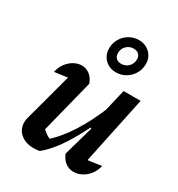

<svg xmlns="http://www.w3.org/2000/svg" viewBox="-183 -888 940 1014"><g transform="rotate(30 287.0 -381.0)"><path d="M256 -438 171 -101 162 -125Q178 -107 196.5 -94.5Q215 -82 233 -77L209 -72Q265 -119 317 -200Q369 -281 415 -396L428 -352Q402 -289 374 -233.5Q346 -178 317.5 -132Q289 -86 260.5 -52.5Q232 -19 206 1Q187 4 171 4Q122 4 91 -22Q60 -48 60 -91Q60 -109 66 -126L157 -464L211 -417Q170 -413 133.5 -408.5Q97 -404 63 -399Q70 -431 87.5 -454Q105 -477 128 -489.5Q151 -502 176 -502Q201 -502 222.5 -486Q244 -470 256 -438ZM332 -56 384 -238 373 -242 432 -495H536L438 -29L416 -81Q447 -83 475 -87Q503 -91 532 -96Q525 -64 507 -41Q489 -18 465 -5.5Q441 7 415 7Q388 7 366 -9Q344 -25 332 -56ZM347 -560Q306 -560 279.5 -586.5Q253 -613 253 -653Q253 -684 268.5 -711Q284 -738 311 -753.5Q338 -769 369 -769Q409 -769 436 -743Q463 -717 463 -677Q463 -645 447.5 -618.5Q432 -592 405.5 -576Q379 -560 347 -560ZM349 -613Q375 -613 392.5 -631Q410 -649 410 -675Q410 -694 398.5 -705Q387 -716 366 -716Q342 -716 324 -698.5Q306 -681 306 -655Q306 -635 317.5 -624Q329 -613 349 -613Z"/></g></svg>

Font: Piazzolla Thin
Style: Bold Italic
Weight: 700
Italic angle: -11.3°
Version: Version 2.005